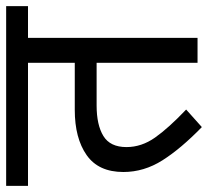

<svg xmlns="http://www.w3.org/2000/svg" viewBox="-46 -616 676 624"><g transform="rotate(-90 292.0 -304.0)"><path d="M481 -551V0H400V-328H261Q198 -328 162 -306Q126 -284 126 -231Q126 -182 157 -138Q188 -94 248 -37L191 14Q121 -54 83 -114Q45 -174 45 -241Q45 -322 100 -360.5Q155 -399 247 -399H400V-551H0V-622H584V-551Z"/></g></svg>

Font: uhindi05
Style: Book
Weight: 400
Designer: Jelle Bosma - Monotype Design Team
Foundry: Monotype Imaging Inc.
Version: Version 2.003